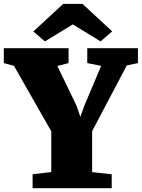

<svg xmlns="http://www.w3.org/2000/svg" viewBox="-49 -999 752 1019"><path d="M124 -74.2 223.1 -85.9V-302.2L24.9 -649.9L-28.8 -664.1V-743.2H314.9V-664.1L255.4 -648.9L356.9 -438.5L377.4 -378.9L398.4 -437.5L487.8 -649.4L414.1 -664.1V-743.2H683.1V-664.1L624 -651.9L439.9 -302.7V-85.4L543.9 -74.2V0H124ZM127.9 -832 286.6 -978.5H388.7L546.4 -832.5L484.9 -779.3L337.4 -869.6L189.5 -779.3Z"/></svg>

Font: Merriweather UltraBold
Style: Regular
Weight: 900
Designer: Eben Sorkin ( sorkintype@gmail.com )
Foundry: Eben Sorkin
Version: Version 1.570; ttfautohint (v1.3) -l 8 -r 32 -G 0 -x 0 -H 60